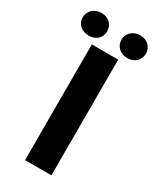

<svg xmlns="http://www.w3.org/2000/svg" viewBox="-221 -952 848 1022"><g transform="rotate(30 203.5 -441.0)"><path d="M8 -812C8 -768 42 -743 84 -743C125 -743 158 -769 158 -812C158 -854 125 -882 84 -882C43 -882 8 -855 8 -812ZM122 0H284V-711H122ZM246 -812C246 -769 280 -742 322 -742C363 -742 396 -770 396 -812C396 -854 363 -882 322 -882C281 -882 246 -855 246 -812Z"/></g></svg>

Font: Asimov Pro
Style: Blk
Weight: 900
Designer: Google
Version: Version 2.000980; 2014